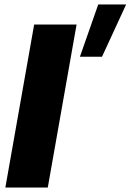

<svg xmlns="http://www.w3.org/2000/svg" viewBox="-20 -840 585 860"><path d="M323 -730H133L4 0H194ZM545 -820H420L338 -586H437Z"/></svg>

Font: Geom Black
Style: Bold Italic
Weight: 900
Italic angle: -10°
Version: Version 1.102